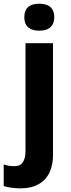

<svg xmlns="http://www.w3.org/2000/svg" viewBox="-60 -780 385 1040"><path d="M49.8 240.2Q26.4 240.2 1.5 236.8Q-23.4 233.4 -40 228V110.8Q-24.9 115.7 -11.7 117.9Q1.5 120.1 18.1 120.1Q30.3 120.1 41.3 116.5Q52.2 112.8 60.3 103.3Q68.4 93.8 73.2 77.9Q78.1 62 78.1 37.1V-545.9H227.1V59.1Q227.1 96.7 217.5 129.6Q208 162.6 186.8 187.3Q165.5 211.9 131.8 226.1Q98.1 240.2 49.8 240.2ZM71.8 -687Q71.8 -708 78.1 -721.9Q84.5 -735.8 95.5 -744.4Q106.4 -752.9 121.3 -756.3Q136.2 -759.8 152.8 -759.8Q169.4 -759.8 184.1 -756.3Q198.7 -752.9 209.7 -744.4Q220.7 -735.8 227.3 -721.9Q233.9 -708 233.9 -687Q233.9 -666.5 227.3 -652.3Q220.7 -638.2 209.7 -629.6Q198.7 -621.1 184.1 -617.4Q169.4 -613.8 152.8 -613.8Q136.2 -613.8 121.3 -617.4Q106.4 -621.1 95.5 -629.6Q84.5 -638.2 78.1 -652.3Q71.8 -666.5 71.8 -687Z"/></svg>

Font: Droid Sans
Style: Bold
Weight: 700
Foundry: Ascender Corporation
Version: Version 1.00 build 112